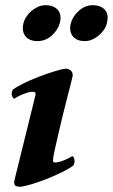

<svg xmlns="http://www.w3.org/2000/svg" viewBox="-20 -706 434 738"><path d="M259 -413Q259 -411 253.5 -389.5Q248 -368 239.5 -335Q231 -302 221.5 -263.5Q212 -225 204 -190Q196 -155 190 -128Q184 -101 184 -93V-89Q184 -85 185 -84Q187 -81 195 -81.5Q203 -82 214 -85.5Q225 -89 236.5 -94.5Q248 -100 258 -106Q266 -101 266.5 -89.5Q267 -78 262 -70Q248 -59 221 -45.5Q194 -32 164 -20Q134 -8 105 1Q76 10 58 12Q50 12 41.5 9Q33 6 35 -11L113 -327Q115 -335 116.5 -342.5Q118 -350 113 -352Q108 -354 99.5 -353Q91 -352 79.5 -348Q68 -344 56 -338.5Q44 -333 34 -326Q19 -341 29 -361Q43 -372 70.5 -385.5Q98 -399 128 -410.5Q158 -422 186.5 -431Q215 -440 232 -442Q245 -442 253 -434Q261 -426 259 -413ZM70 -616Q73 -629 81.5 -642Q90 -655 101.5 -664.5Q113 -674 126.5 -680Q140 -686 155 -686Q186 -686 202 -668Q218 -650 210 -618Q203 -591 179 -569.5Q155 -548 124 -548Q93 -548 78 -566.5Q63 -585 70 -616ZM252 -616Q259 -643 283 -664.5Q307 -686 336 -686Q368 -686 383.5 -668Q399 -650 391 -618Q388 -604 379.5 -591.5Q371 -579 359.5 -569.5Q348 -560 334.5 -554Q321 -548 306 -548Q275 -548 260 -566.5Q245 -585 252 -616Z"/></svg>

Font: Lusitana
Style: Bold Italic
Weight: 700
Designer: Ana Paula Megda
Foundry: Ana Paula Megda
Version: Version 1.000; ttfautohint (v1.1) -l 8 -r 50 -G 200 -x 14 -D